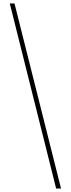

<svg xmlns="http://www.w3.org/2000/svg" viewBox="-20 -819 405 1098"><path d="M329 259 63 -799H36L301 259Z"/></svg>

Font: Noto Serif Sinhala SemiCondensed Thin
Style: Regular
Weight: 100
Width: 4
Designer: Jelle Bosma - Monotype Design Team
Foundry: Monotype Imaging Inc.
Version: Version 2.007